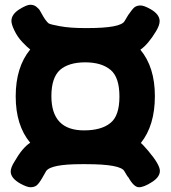

<svg xmlns="http://www.w3.org/2000/svg" viewBox="-20 -792 717 807"><path d="M572 -191Q631 -265 631 -388Q631 -510 570 -583Q603 -606 636 -661Q651 -686 651 -703Q651 -732 612 -754Q585 -769 571 -769Q556 -769 546 -762Q536 -754 519 -729L504 -704Q489 -674 348 -674H336Q274 -674 231 -682Q192 -689 184 -694Q180 -697 170 -710Q167 -714 162 -722.5Q157 -731 156 -733Q153 -738 149.5 -744.5Q146 -751 145 -752Q142 -756 131 -765Q121 -772 107 -772Q92 -772 60 -752Q28 -731 28 -704Q28 -690 40 -665Q53 -637 74 -615Q95 -593 107 -584Q46 -510 46 -387Q46 -265 107 -192Q74 -171 41 -113Q25 -88 25 -71Q25 -43 66 -20Q94 -5 108 -5Q123 -5 133 -12Q143 -19 158 -45L174 -73Q194 -102 322 -102H342Q488 -102 503 -72Q516 -49 520 -46Q543 -5 564 -5Q585 -5 619 -27Q652 -48 652 -74Q652 -100 603 -158Q578 -187 572 -191ZM333 -244Q196 -244 196 -388Q196 -465 232 -498Q269 -530 338 -530Q407 -530 445 -498Q482 -467 482 -386Q482 -305 444 -275Q406 -244 333 -244Z"/></svg>

Font: FredokaOneMacrons
Style: Regular
Weight: 500
Designer: ""
Foundry: ""
Version: ""